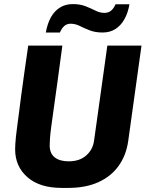

<svg xmlns="http://www.w3.org/2000/svg" viewBox="-20 -909 723 939"><path d="M282 10Q174 10 114 -42.5Q54 -95 54 -179Q54 -191 55 -206Q56 -221 58 -241.5Q60 -262 64 -290Q68 -318 72.5 -355Q77 -392 83.5 -440.5Q90 -489 98.5 -550Q107 -611 118 -686H285Q271 -581 260.5 -504.5Q250 -428 242.5 -375.5Q235 -323 230.5 -288.5Q226 -254 224.5 -233Q223 -212 223 -198Q223 -159 247.5 -139.5Q272 -120 316 -120Q369 -120 401.5 -148.5Q434 -177 440 -221L505 -686H672L607 -219Q597 -149 560 -97.5Q523 -46 461 -18Q399 10 313 10ZM204 -750Q212 -794 229 -824.5Q246 -855 273 -872Q300 -889 336 -889Q372 -889 398.5 -878.5Q425 -868 447 -857Q469 -846 490 -846Q511 -846 524 -857.5Q537 -869 545 -888H613Q606 -846 588.5 -815Q571 -784 544.5 -767Q518 -750 482 -750Q446 -750 419 -760.5Q392 -771 370 -782Q348 -793 326 -793Q307 -793 294.5 -782Q282 -771 273 -750Z"/></svg>

Font: Chivo Medium
Style: Bold Italic
Weight: 700
Italic angle: -8.05°
Version: Version 2.002